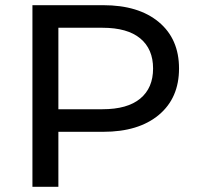

<svg xmlns="http://www.w3.org/2000/svg" viewBox="-20 -720 762 740"><path d="M105 0V-700H378Q514 -700 592 -635Q670 -570 670 -456Q670 -342 592 -277Q514 -212 378 -212H205V0ZM205 -299H375Q471 -299 520.5 -340Q570 -381 570 -456Q570 -531 520.5 -572Q471 -613 375 -613H205Z"/></svg>

Font: Montserrat Medium
Style: Regular
Weight: 500
Designer: Julieta Ulanovsky
Foundry: Julieta Ulanovsky
Version: Version 9.000; ttfautohint (v1.8.4.7-5d5b)